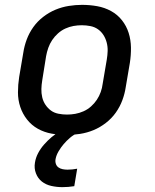

<svg xmlns="http://www.w3.org/2000/svg" viewBox="-20 -548 640 791"><path d="M255 8Q223 8 192.5 2.5Q162 -3 136 -17.5Q110 -32 91.5 -55.5Q73 -79 63.5 -107.5Q54 -136 54 -167.5Q54 -199 59 -231L76 -331Q80 -358 90 -385Q100 -412 117 -436Q134 -460 158 -478.5Q182 -497 208.5 -508Q235 -519 263 -523.5Q291 -528 318 -528Q350 -528 380.5 -522.5Q411 -517 437.5 -502.5Q464 -488 482.5 -464.5Q501 -441 510 -412.5Q519 -384 519.5 -352.5Q520 -321 515 -289L498 -189Q494 -162 484 -135Q474 -108 457 -84Q440 -60 416 -41.5Q392 -23 365.5 -12Q339 -1 310.5 3.5Q282 8 255 8ZM256 -76Q273 -76 290 -79Q307 -82 324 -89.5Q341 -97 355 -109.5Q369 -122 379 -137Q389 -152 395 -169Q401 -186 403 -203L420 -303Q423 -321 423.5 -338.5Q424 -356 419.5 -373Q415 -390 406 -404Q397 -418 383.5 -427.5Q370 -437 352.5 -440.5Q335 -444 317 -444Q300 -444 283 -441Q266 -438 249.5 -430.5Q233 -423 219 -410.5Q205 -398 195 -383Q185 -368 179 -351Q173 -334 170 -317L154 -217Q151 -199 150.5 -181.5Q150 -164 154 -147Q158 -130 167.5 -116Q177 -102 190 -92.5Q203 -83 220.5 -79.5Q238 -76 256 -76ZM237 223Q214 223 191.5 218Q169 213 152.5 200Q136 187 128 166Q120 145 124 122Q127 102 137 83Q147 64 161.5 47.5Q176 31 192.5 17Q209 3 228 -7L229 -8H300L299 0Q282 8 268 20Q254 32 242.5 45.5Q231 59 221.5 75Q212 91 209 107Q207 117 210 126.5Q213 136 220.5 141.5Q228 147 238 149Q248 151 258 151Q268 151 278 150Q288 149 298 147L286 219Q274 221 261.5 222Q249 223 237 223Z"/></svg>

Font: Iosevka Custom Medium Oblique
Style: Regular
Weight: 500
Italic angle: -9°
Designer: Belleve Invis
Foundry: Belleve Invis
Version: Version 27.0.1